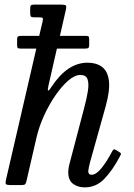

<svg xmlns="http://www.w3.org/2000/svg" viewBox="-20 -800 578 830"><path d="M500 -127Q467 -64 431.2 -27Q395.5 10 346.5 10Q317 10 296 -5.2Q275 -20.5 275 -56.5Q275 -62 276.5 -73Q278 -84 280.5 -92L343 -330Q354.5 -372.5 359.8 -405.5Q365 -438.5 358.5 -457.2Q352 -476 327.5 -476Q303.5 -476 275.5 -452Q247.5 -428 220 -388.2Q192.5 -348.5 170.5 -300.5Q148.5 -252.5 137.5 -204L95 -20Q92.5 -9 89.5 -4.5Q86.5 0 72 0H28Q8.5 0 5.5 -4.2Q2.5 -8.5 6 -23.5L137 -590H70Q59 -590 56.5 -592.8Q54 -595.5 54 -605V-631Q54 -639.5 57.8 -642.2Q61.5 -645 71 -645H149.5L164 -706.5Q167 -719.5 164.2 -722.2Q161.5 -725 150 -725H128.5Q116 -725 113.2 -729Q110.5 -733 110.5 -746V-761Q110.5 -772.5 113.2 -776.2Q116 -780 127 -780H244Q261 -780 264.5 -776.2Q268 -772.5 265 -759L239 -645H349.5Q360 -645 362.8 -642.5Q365.5 -640 365.5 -631V-606.5Q365.5 -597.5 363 -593.8Q360.5 -590 348.5 -590H226L189.5 -430Q180 -388.5 204 -426.5Q272 -529 358.5 -529Q396.5 -529 421 -510.8Q445.5 -492.5 450.8 -451.5Q456 -410.5 437 -341L368.5 -96Q366.5 -89 364 -76.2Q361.5 -63.5 361.5 -60Q361.5 -44.5 376 -44.5Q395.5 -44.5 418.8 -73.2Q442 -102 464 -144Q468 -151.5 471.2 -153.8Q474.5 -156 482.5 -151L496 -142.5Q502.5 -138.5 502.8 -136Q503 -133.5 500 -127Z"/></svg>

Font: Besley* Narrow
Style: Italic
Weight: 400
Width: 4
Italic angle: -13°
Designer: Owen Earl
Foundry: indestructible type*
Version: Version 3.000; ttfautohint (v1.8.3)